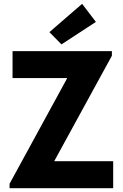

<svg xmlns="http://www.w3.org/2000/svg" viewBox="-20 -988 644 1008"><path d="M30.3 -23.4 332 -576.2V-578.1H45.9V-719.7H567.4V-695.3L265.6 -143.6V-141.6H574.2V0H30.3ZM239.3 -819.3 411.1 -967.8 483.4 -873 302.7 -754.9Z"/></svg>

Font: Reddit Sans Strawberry ExBold
Style: Regular
Weight: 800
Designer: Stephen Hutchings
Foundry: Reddit
Version: Version 1.013